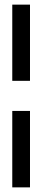

<svg xmlns="http://www.w3.org/2000/svg" viewBox="-20 -731 194 829"><path d="M33 78H109.5V-252H33ZM33 -382H109.5V-711H33Z"/></svg>

Font: Anybody
Style: Regular
Weight: 400
Designer: Tyler Finck
Foundry: Etcetera Type Company
Version: Version 1.110